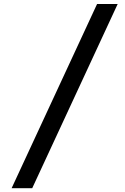

<svg xmlns="http://www.w3.org/2000/svg" viewBox="-20 -866 640 983"><path d="M39.5 97.5 477 -845.5H582.5L145 97.5Z"/></svg>

Font: Spline Sans Mono Medium
Style: Italic
Weight: 500
Italic angle: -4°
Monospace: yes
Designer: Eben Sorkin, Mirko Velimirovic
Foundry: Sorkin Type
Version: Version 1.004